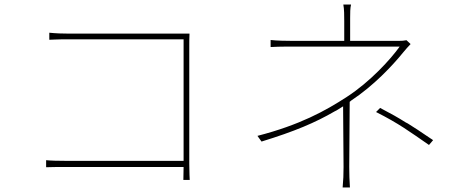

<svg xmlns="http://www.w3.org/2000/svg" viewBox="-20 -801 2040 845"><path d="M813 -80V-599C813 -615 813 -634 814 -653C797 -653 785 -653 772 -653H286C256 -653 226 -654 197 -657V-626C210 -627 233 -627 256 -628H267C274 -628 281 -628 288 -628H788V-93H275C237 -93 200 -94 183 -96V-65C203 -66 230 -66 270 -66H788C787 -34 787 -9 787 -9H815C815 -9 813 -43 813 -80Z M1517 -66C1517 -137 1519 -270 1519 -353C1521 -355 1524 -356 1525 -358C1625 -424 1708 -513 1755 -571C1766 -584 1776 -596 1787 -607L1769 -624C1760 -622 1747 -621 1733 -621H1521V-702C1521 -705 1521 -708 1521 -711V-722C1521 -743 1521 -766 1525 -781H1491C1495 -762 1495 -730 1495 -707V-621H1274C1241 -621 1195 -622 1171 -625V-594C1190 -595 1218 -596 1244 -596H1254C1261 -596 1268 -596 1274 -596H1739C1700 -541 1609 -441 1507 -375C1412 -313 1299 -251 1113 -203L1131 -178C1277 -223 1367 -261 1453 -311L1461 -315C1471 -321 1480 -327 1490 -333C1490 -261 1492 -134 1492 -66C1492 -35 1491 -7 1488 24H1520C1518 -7 1517 -35 1517 -66ZM1886 -184C1883 -187 1879 -189 1876 -191L1867 -197C1832 -221 1803 -240 1774 -258L1766 -262C1733 -283 1699 -302 1653 -326L1635 -308C1736 -257 1781 -223 1868 -163L1886 -184Z"/></svg>

Font: Glow Sans SC Normal Thin
Style: Regular
Weight: 100
Designer: Ryoko NISHIZUKA (kana, bopomofo & ideographs); Paul D. Hunt (Latin, Greek & Cyrillic); Sandoll Communications, Soo-young
Version: Version 0.93